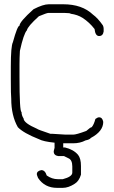

<svg xmlns="http://www.w3.org/2000/svg" viewBox="-20 -696 540 909"><path d="M238.3 -20.5Q184.6 -25.9 164.1 -37.1Q91.3 -65.9 64.5 -93.8Q33.2 -148.4 33.2 -228.5Q31.2 -246.1 31.2 -322.3V-380.9Q31.2 -476.6 41 -496.1Q62.5 -574.2 72.3 -574.2Q72.3 -592.8 138.7 -652.3Q184.1 -675.8 210.9 -675.8H279.3Q368.7 -675.8 419.9 -627Q442.9 -610.4 466.8 -576.2Q470.7 -568.8 470.7 -560.5V-546.9Q467.3 -525.4 449.2 -525.4Q431.2 -525.4 427.7 -558.6Q403.3 -590.3 371.1 -611.3Q347.2 -626.5 314.5 -630.9Q314.5 -634.3 285.2 -634.8H209Q201.7 -634.8 164.1 -619.1Q110.8 -570.8 107.4 -552.7Q91.8 -535.6 74.2 -455.1Q72.3 -421.9 72.3 -390.6V-334Q72.3 -166 82 -166Q82 -149.9 91.8 -134.8Q91.8 -113.8 156.2 -85.9Q156.2 -83.5 218.8 -62.5H228.5Q233.4 -62.5 291 -58.6H326.2Q341.3 -58.6 388.7 -76.2Q408.2 -93.8 414.1 -93.8Q424.8 -106.4 431.6 -132.8Q441.9 -140.6 449.2 -140.6Q464.8 -140.6 468.8 -119.1Q468.8 -74.2 410.2 -43Q404.8 -35.2 384.8 -31.2Q359.4 -17.6 326.2 -17.6H279.3V2H287.1Q328.1 11.7 349.6 37.1Q363.3 54.2 363.3 89.8V130.9Q354 161.6 334 173.8Q304.2 193.4 277.3 193.4H250Q191.4 193.4 160.2 146.5Q154.3 132.3 154.3 128.9Q154.3 113.3 175.8 109.4Q193.4 109.4 201.2 134.8Q226.1 152.3 253.9 152.3H277.3Q322.3 140.6 322.3 121.1V91.8Q322.3 60.1 302.7 52.7L283.2 43H255.9Q234.4 39.6 234.4 21.5V19.5Q234.4 17.6 238.3 3.9Z"/></svg>

Font: CEF Fonts CJK Mono
Style: Regular
Weight: 400
Designer: PartyBoss (派对大魔王)
Version: Release 2.25